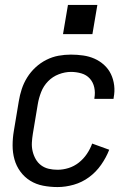

<svg xmlns="http://www.w3.org/2000/svg" viewBox="-20 -749 540 777"><path d="M213 8Q183 8 154.5 2.5Q126 -3 102.5 -17.5Q79 -32 62.5 -54.5Q46 -77 38.5 -104Q31 -131 31 -160.5Q31 -190 36 -219L56 -339Q60 -364 68 -388.5Q76 -413 90 -435.5Q104 -458 124 -476.5Q144 -495 168 -507Q192 -519 217 -523.5Q242 -528 267 -528Q292 -528 316.5 -524.5Q341 -521 362.5 -511.5Q384 -502 401.5 -486Q419 -470 429 -449Q439 -428 442 -403.5Q445 -379 440 -354Q440 -353 440 -351.5Q440 -350 439 -349H362Q362 -350 362 -350.5Q362 -351 362 -352Q366 -374 361.5 -395Q357 -416 343.5 -431Q330 -446 309.5 -452Q289 -458 267 -458Q243 -458 218 -448.5Q193 -439 174.5 -420Q156 -401 146.5 -376.5Q137 -352 133 -328L113 -208Q110 -190 109 -172Q108 -154 112 -137Q116 -120 124.5 -105Q133 -90 146.5 -80Q160 -70 177 -66Q194 -62 213 -62Q235 -62 257.5 -69Q280 -76 299 -91Q318 -106 331.5 -126Q345 -146 353 -168L422 -143Q410 -112 389.5 -82.5Q369 -53 340.5 -32Q312 -11 278.5 -1.5Q245 8 213 8ZM235 -611 255 -729H374L354 -611Z"/></svg>

Font: Iosevka SS04
Style: Italic
Weight: 400
Italic angle: -9°
Monospace: yes
Designer: Belleve Invis
Foundry: Belleve Invis
Version: Version 19.0.0; ttfautohint (v1.8.4)